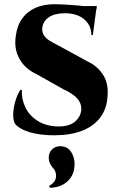

<svg xmlns="http://www.w3.org/2000/svg" viewBox="-20 -632 572 914"><path d="M240 -612Q257 -612 287.5 -610.5Q318 -609 350.5 -606Q383 -603 408 -599.5Q433 -596 439 -593L422 -465H415Q415 -511 381 -540Q347 -569 288 -569Q240 -569 212 -549.5Q184 -530 181 -497Q180 -477 190 -462.5Q200 -448 217.5 -437.5Q235 -427 255 -417L398 -339Q443 -318 470 -277Q497 -236 492 -175Q489 -115 457.5 -73Q426 -31 370.5 -9.5Q315 12 239 12Q192 12 154 5Q116 -2 90 -14.5Q64 -27 51 -43Q41 -64 43 -94.5Q45 -125 54.5 -155Q64 -185 77 -204H84Q82 -159 101.5 -119.5Q121 -80 161 -55.5Q201 -31 257 -30Q314 -30 340.5 -56Q367 -82 367 -115Q367 -142 346.5 -164.5Q326 -187 280 -208L156 -278Q99 -304 72.5 -352Q46 -400 55 -459Q61 -509 85 -543Q109 -577 148.5 -594.5Q188 -612 240 -612ZM441 -603 439 -586H320V-603ZM212 120Q212 94 228 79Q244 64 266 64Q300 64 317.5 89.5Q335 115 335 149Q335 199 302.5 230Q270 261 217 262L214 252Q228 246 237.5 233.5Q247 221 247 205Q247 196 243.5 185.5Q240 175 230 165Q222 155 217 144Q212 133 212 120Z"/></svg>

Font: Cinzel ExtraBold
Style: Regular
Weight: 800
Designer: Natanael Gama
Version: Version 2.000